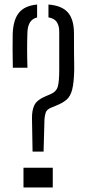

<svg xmlns="http://www.w3.org/2000/svg" viewBox="-20 -826 382 846"><path d="M123.5 -158 121 -301.5Q120 -339 131.2 -362.2Q142.5 -385.5 179 -401L202.5 -411Q228.5 -422 234.8 -445Q241 -468 241 -517V-687Q241 -712.5 230.2 -728.8Q219.5 -745 193.5 -749.5V-806Q252.5 -801.5 279.2 -771Q306 -740.5 306 -678Q306 -622.5 306.2 -592.5Q306.5 -562.5 306.8 -546Q307 -529.5 307 -516Q305.5 -460.5 298 -431.2Q290.5 -402 273.8 -387.2Q257 -372.5 228 -361L207.5 -352.5Q185.5 -344 181.2 -329.5Q177 -315 176 -301L172 -158ZM36.5 -527.5Q35.5 -577.5 35.5 -610Q35.5 -642.5 36 -678Q38.5 -739.5 63.8 -770.2Q89 -801 143.5 -806V-749Q104 -740 101 -686.5Q98 -614 101 -527.5ZM83.5 0V-87H212.5V0Z"/></svg>

Font: Big Shoulders Stencil Text Light
Style: Regular
Weight: 300
Designer: Patric King
Foundry: XO Type Co
Version: Version 1.000